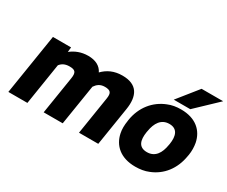

<svg xmlns="http://www.w3.org/2000/svg" viewBox="-119 -1095 1712 1450"><g transform="rotate(30 737.5 -370.0)"><path d="M35 0H201L258 -361C275 -383 300 -398 339 -398C388 -398 404 -384 395 -327L343 0H509C528 -117 546 -234 565 -351C583 -378 607 -398 647 -398C699 -398 711 -380 703 -328L651 0H819L872 -333C892 -457 852 -538 721 -538C648 -538 595 -512 553 -469C532 -513 488 -538 422 -538C361 -538 312 -517 273 -486L277 -528H119Z M925 -259C919 -221 918 -186 925 -153C944 -59 1016 10 1146 10C1187 10 1227 4 1262 -11C1361 -50 1432 -137 1451 -260L1453 -269C1459 -307 1458 -342 1452 -375C1433 -469 1362 -538 1232 -538C1191 -538 1153 -532 1118 -517C1019 -478 945 -391 926 -268ZM1091 -259 1093 -269C1105 -343 1139 -399 1210 -399C1281 -399 1299 -344 1287 -269L1285 -259C1273 -184 1239 -129 1168 -129C1095 -129 1079 -183 1091 -259ZM1146 -574H1290L1475 -750H1287Z"/></g></svg>

Font: Asimov Pro
Style: UltObl
Weight: 900
Designer: Google
Version: Version 2.000980; 2014